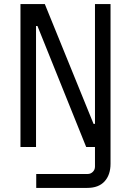

<svg xmlns="http://www.w3.org/2000/svg" viewBox="-20 -718 640 938"><path d="M80 0V-698H199L437 -113H444V-698H520V82Q520 136 491 168Q462 200 406 200H157V132H408Q423 132 433.5 121.5Q444 111 444 96V0H401L163 -591H156V0Z"/></svg>

Font: iA Writer Duo V
Style: Regular
Weight: 400
Designer: Mike Abbink, Paul van der Laan, Pieter van Rosmalen, Oliver Reichenstein
Foundry: Information Architects Inc.
Version: Version 2.000